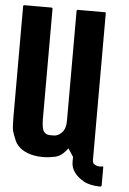

<svg xmlns="http://www.w3.org/2000/svg" viewBox="-55 -721 591 877"><g transform="rotate(5 240.0 -282.5)"><path d="M444.3 29.3Q444.3 55.7 444.3 110.4Q444.3 112.3 442.4 113.3Q441.4 115.2 439.5 115.2Q437.5 115.2 435.5 115.2Q434.6 115.2 431.6 115.2Q431.6 115.2 430.7 115.2Q429.7 115.2 428.7 115.2Q414.1 115.2 392.6 110.4Q371.1 105.5 361.3 98.6Q332 82 317.4 60.5Q302.7 40 302.7 15.6Q302.7 14.6 302.7 12.7Q301.8 11.7 302.7 5.9Q302.7 1 302.7 -3.9Q302.7 -4.9 302.7 -7.8Q302.7 -7.8 302.7 -8.8Q302.7 -8.8 302.7 -8.8Q294.9 -21.5 278.3 -45.9Q271.5 -35.2 257.8 -22.5Q244.1 -8.8 223.6 -2.9Q210.9 0 195.3 2Q179.7 3.9 164.1 3.9Q153.3 3.9 142.6 2.9Q131.8 2 123 0Q91.8 -5.9 68.4 -21.5Q45.9 -37.1 36.1 -58.6Q24.4 -85.9 19.5 -103.5Q15.6 -122.1 15.6 -164.1Q15.6 -227.5 15.6 -356.4Q15.6 -461.9 15.6 -674.8Q15.6 -677.7 17.6 -678.7Q18.6 -679.7 20.5 -679.7Q62.5 -679.7 144.5 -679.7Q147.5 -679.7 148.4 -678.7Q150.4 -677.7 150.4 -674.8Q150.4 -505.9 150.4 -168Q150.4 -147.5 153.3 -131.8Q156.2 -117.2 162.1 -110.4Q168 -102.5 179.7 -99.6Q191.4 -97.7 210 -98.6Q229.5 -100.6 245.1 -118.2Q260.7 -135.7 260.7 -169.9Q260.7 -337.9 260.7 -674.8Q260.7 -677.7 262.7 -678.7Q263.7 -679.7 265.6 -679.7Q307.6 -679.7 389.6 -679.7Q392.6 -679.7 393.6 -678.7Q394.5 -677.7 394.5 -674.8Q394.5 -466.8 394.5 -50.8Q394.5 -49.8 394.5 -49.8Q394.5 -48.8 394.5 -48.8Q394.5 -33.2 394.5 -2Q394.5 13.7 406.2 18.6Q417 24.4 428.7 24.4Q431.6 24.4 434.6 23.4Q436.5 23.4 440.4 23.4Q440.4 22.5 442.4 22.5Q443.4 23.4 444.3 24.4Q444.3 24.4 444.3 25.4Q444.3 26.4 444.3 29.3Z"/></g></svg>

Font: Typeface
Style: Regular
Weight: 400
Version: Version 1.0